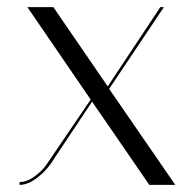

<svg xmlns="http://www.w3.org/2000/svg" viewBox="-20 -520 548 540"><path d="M35 0V-8Q56 -8 77.5 -24Q99 -40 110 -56L235 -240L57 -500H130L283 -277L431 -500H441L287 -270L473 0H400L239 -234L131 -72Q129 -69 126 -64Q123 -59 113 -47Q103 -35 92 -26Q62 0 35 0Z"/></svg>

Font: Italiana
Style: Regular
Weight: 400
Designer: Santiago Orozco
Foundry: Santiago Orozco
Version: Version 001.001